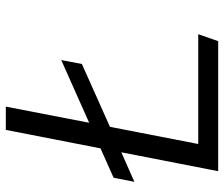

<svg xmlns="http://www.w3.org/2000/svg" viewBox="-75 -695 770 660"><g transform="rotate(-90 310.0 -365.0)"><path d="M15 -288 116.5 -333 51.5 0H498.5L522.5 -68.5H145L204 -372L420 -468.5L433.5 -539.5L218 -443.5L273.5 -730H193.5L130 -404.5L29 -359.5Z"/></g></svg>

Font: Monaspace Krypton Light
Style: Italic
Weight: 300
Italic angle: -11°
Designer: Riley Cran & the Lettermatic Team
Foundry: Lettermatic
Version: Version 1.101 (Monaspace Krypton)